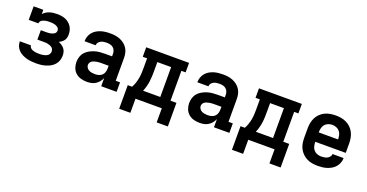

<svg xmlns="http://www.w3.org/2000/svg" viewBox="-33 -1149 3666 1920"><g transform="rotate(20 1800.0 -189.0)"><path d="M303 8Q278 8 252.5 5.5Q227 3 203 -3.5Q179 -10 156 -21.5Q133 -33 115 -50.5Q97 -68 87 -91.5Q77 -115 77 -141V-144H195Q195 -133 201.5 -124Q208 -115 217.5 -109Q227 -103 237.5 -100Q248 -97 259 -95Q270 -93 281 -92.5Q292 -92 303 -92Q315 -92 326.5 -93Q338 -94 349.5 -96.5Q361 -99 372 -103.5Q383 -108 392 -115.5Q401 -123 406 -134Q411 -145 411 -157Q411 -169 406 -180Q401 -191 391.5 -198Q382 -205 370.5 -209.5Q359 -214 347.5 -216.5Q336 -219 324 -219.5Q312 -220 300 -220H236V-320H300Q310 -320 320 -321Q330 -322 340 -324Q350 -326 359.5 -329.5Q369 -333 377.5 -339Q386 -345 390.5 -354Q395 -363 395 -373Q395 -384 390 -393.5Q385 -403 376 -409Q367 -415 356.5 -419Q346 -423 335.5 -425Q325 -427 314 -427.5Q303 -428 293 -428Q282 -428 271.5 -427.5Q261 -427 250.5 -425Q240 -423 229.5 -419.5Q219 -416 210 -410.5Q201 -405 195.5 -395.5Q190 -386 190 -376H87V-520H190V-475Q203 -490 220 -500.5Q237 -511 256 -517Q275 -523 295 -525.5Q315 -528 335 -528Q357 -528 379 -525Q401 -522 421.5 -514Q442 -506 459.5 -492Q477 -478 489.5 -459.5Q502 -441 507.5 -419.5Q513 -398 513 -376Q513 -359 509.5 -342.5Q506 -326 496.5 -312.5Q487 -299 473.5 -289Q460 -279 445 -272Q463 -264 479 -253.5Q495 -243 507 -228Q519 -213 524 -194Q529 -175 529 -156Q529 -129 520.5 -104Q512 -79 494.5 -59Q477 -39 454 -26Q431 -13 406 -5.5Q381 2 355 5Q329 8 303 8Z M845 8Q814 8 782.5 0Q751 -8 726.5 -29Q702 -50 690.5 -80.5Q679 -111 679 -143Q679 -171 687.5 -198.5Q696 -226 714.5 -247Q733 -268 758 -282Q783 -296 810 -304.5Q837 -313 865 -315.5Q893 -318 921 -318H995V-344Q995 -362 988.5 -379.5Q982 -397 967.5 -408.5Q953 -420 935 -424Q917 -428 899 -428Q883 -428 867 -425.5Q851 -423 837 -416Q823 -409 813 -396Q803 -383 803 -367V-366H685V-369Q685 -394 693.5 -418Q702 -442 718 -461.5Q734 -481 755.5 -494Q777 -507 800.5 -514.5Q824 -522 849 -525Q874 -528 899 -528Q926 -528 952.5 -524.5Q979 -521 1004 -511Q1029 -501 1050.5 -484.5Q1072 -468 1086.5 -445.5Q1101 -423 1107 -397Q1113 -371 1113 -344V-101H1159V0H995V-87Q986 -65 971 -46.5Q956 -28 936 -15Q916 -2 892.5 3Q869 8 845 8ZM895 -92Q915 -92 934.5 -97.5Q954 -103 968.5 -116.5Q983 -130 989 -149.5Q995 -169 995 -189V-218H921Q908 -218 895.5 -217.5Q883 -217 870 -214.5Q857 -212 844.5 -208.5Q832 -205 821 -198Q810 -191 803.5 -179.5Q797 -168 797 -155Q797 -139 807 -125Q817 -111 831.5 -104Q846 -97 862.5 -94.5Q879 -92 895 -92Z M1241 150V-101H1287Q1301 -126 1310 -153.5Q1319 -181 1324 -209.5Q1329 -238 1330 -267Q1331 -296 1331 -325V-419H1285V-520H1741V-419H1696V-101H1759V150H1640V0H1360V150ZM1404 -101H1587V-419H1440V-325Q1440 -296 1439 -267.5Q1438 -239 1434 -211Q1430 -183 1422.5 -155Q1415 -127 1404 -101Z M2045 8Q2014 8 1982.5 0Q1951 -8 1926.5 -29Q1902 -50 1890.5 -80.5Q1879 -111 1879 -143Q1879 -171 1887.5 -198.5Q1896 -226 1914.5 -247Q1933 -268 1958 -282Q1983 -296 2010 -304.5Q2037 -313 2065 -315.5Q2093 -318 2121 -318H2195V-344Q2195 -362 2188.5 -379.5Q2182 -397 2167.5 -408.5Q2153 -420 2135 -424Q2117 -428 2099 -428Q2083 -428 2067 -425.5Q2051 -423 2037 -416Q2023 -409 2013 -396Q2003 -383 2003 -367V-366H1885V-369Q1885 -394 1893.5 -418Q1902 -442 1918 -461.5Q1934 -481 1955.5 -494Q1977 -507 2000.5 -514.5Q2024 -522 2049 -525Q2074 -528 2099 -528Q2126 -528 2152.5 -524.5Q2179 -521 2204 -511Q2229 -501 2250.5 -484.5Q2272 -468 2286.5 -445.5Q2301 -423 2307 -397Q2313 -371 2313 -344V-101H2359V0H2195V-87Q2186 -65 2171 -46.5Q2156 -28 2136 -15Q2116 -2 2092.5 3Q2069 8 2045 8ZM2095 -92Q2115 -92 2134.5 -97.5Q2154 -103 2168.5 -116.5Q2183 -130 2189 -149.5Q2195 -169 2195 -189V-218H2121Q2108 -218 2095.5 -217.5Q2083 -217 2070 -214.5Q2057 -212 2044.5 -208.5Q2032 -205 2021 -198Q2010 -191 2003.5 -179.5Q1997 -168 1997 -155Q1997 -139 2007 -125Q2017 -111 2031.5 -104Q2046 -97 2062.5 -94.5Q2079 -92 2095 -92Z M2441 150V-101H2487Q2501 -126 2510 -153.5Q2519 -181 2524 -209.5Q2529 -238 2530 -267Q2531 -296 2531 -325V-419H2485V-520H2941V-419H2896V-101H2959V150H2840V0H2560V150ZM2604 -101H2787V-419H2640V-325Q2640 -296 2639 -267.5Q2638 -239 2634 -211Q2630 -183 2622.5 -155Q2615 -127 2604 -101Z M3300 8Q3271 8 3241.5 3Q3212 -2 3185.5 -15Q3159 -28 3137.5 -49Q3116 -70 3102.5 -96Q3089 -122 3084 -151.5Q3079 -181 3079 -210V-310Q3079 -339 3084.5 -368.5Q3090 -398 3103 -424Q3116 -450 3137.5 -471Q3159 -492 3185.5 -505Q3212 -518 3241.5 -523Q3271 -528 3300 -528Q3329 -528 3358.5 -523Q3388 -518 3414.5 -505Q3441 -492 3462.5 -471Q3484 -450 3497 -424Q3510 -398 3515.5 -368.5Q3521 -339 3521 -310V-210H3197Q3197 -188 3202 -165.5Q3207 -143 3221 -126Q3235 -109 3256.5 -100.5Q3278 -92 3300 -92Q3317 -92 3333.5 -94.5Q3350 -97 3364.5 -104Q3379 -111 3390 -124.5Q3401 -138 3401 -154H3519Q3519 -129 3510 -104.5Q3501 -80 3485 -60.5Q3469 -41 3447 -27.5Q3425 -14 3400.5 -6Q3376 2 3350.5 5Q3325 8 3300 8ZM3197 -310H3403Q3403 -332 3398 -354.5Q3393 -377 3379 -394Q3365 -411 3343.5 -419.5Q3322 -428 3300 -428Q3278 -428 3256.5 -419.5Q3235 -411 3221 -394Q3207 -377 3202 -354.5Q3197 -332 3197 -310Z"/></g></svg>

Font: Iosevka HT Extended
Style: Bold
Weight: 700
Width: 7
Monospace: yes
Designer: Belleve Invis
Foundry: Belleve Invis
Version: Version 32.3.0; ttfautohint (v1.8.4)